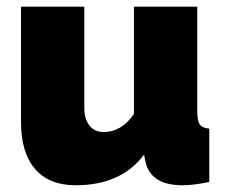

<svg xmlns="http://www.w3.org/2000/svg" viewBox="-20 -546 678 576"><path d="M43 -180.2V-525.9H232.9V-223.1Q232.9 -189 248.3 -169.4Q263.7 -149.9 291 -149.9Q344.7 -149.9 381.8 -204.1V-525.9H571.8V-210Q571.8 -183.1 579.6 -172.4Q587.4 -161.6 607.9 -160.2V0Q559.1 9.8 527.8 9.8Q430.7 9.8 416 -63L412.1 -82Q343.3 9.8 207 9.8Q127.4 9.8 85.2 -39.1Q43 -87.9 43 -180.2Z"/></svg>

Font: Rawline Black
Style: Regular
Weight: 900
Designer: Matt McInerney, Pablo Impallari, Rodrigo Fuenzalida
Foundry: Matt McInerney, Pablo Impallari, Rodrigo Fuenzalida
Version: Version 4.020;PS 004.020;hotconv 1.0.88;makeotf.lib2.5.64775